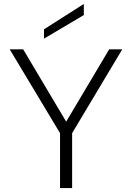

<svg xmlns="http://www.w3.org/2000/svg" viewBox="-20 -949 667 969"><path d="M403 -929V-873L202 -754V-801ZM531 -700H597L344 -277V0H283V-277L29 -700H97L314 -335Z"/></svg>

Font: Albert Sans Light
Style: Regular
Weight: 300
Designer: Andreas Rasmussen
Foundry: a.Foundry
Version: Version 1.025